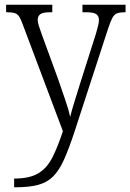

<svg xmlns="http://www.w3.org/2000/svg" viewBox="-20 -556 553 815"><path d="M40 202Q105 202 142 180Q179 158 202 113Q225 68 247 1L77 -451Q69 -474 61.5 -485.5Q54 -497 42 -500.5Q30 -504 9 -504H6V-536H202V-504H193Q163 -504 151.5 -496Q140 -488 140 -471Q140 -462 144.5 -447.5Q149 -433 158 -408L225 -225Q241 -179 256.5 -133.5Q272 -88 278 -60Q285 -89 295.5 -122.5Q306 -156 318 -195L387 -412Q392 -430 396 -445Q400 -460 400 -471Q400 -488 388.5 -496Q377 -504 346 -504H330V-536H513V-504H509Q489 -504 477 -499.5Q465 -495 457 -480Q449 -465 439 -435L297 1Q273 74 252 121Q231 168 205 193.5Q179 219 141 229Q103 239 45 239H40Z"/></svg>

Font: Noto Serif Hebrew SemiCondensed Light
Style: Regular
Weight: 300
Width: 4
Designer: Monotype Design Team
Foundry: Monotype Imaging Inc.
Version: Version 2.004; ttfautohint (v1.8.4.7-5d5b)